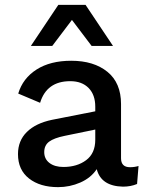

<svg xmlns="http://www.w3.org/2000/svg" viewBox="-20 -760 610 790"><path d="M276 -678 195 -571H107L220 -740H332L445 -571H357ZM515 -72Q533 -72 550 -77L544 -3Q518 8 486 8Q396 6 378 -64Q354 -28 310.5 -9Q267 10 219 10Q145 10 99.5 -25.5Q54 -61 54 -126Q54 -181 90.5 -217Q127 -253 194 -267L372 -302V-321Q372 -370 344.5 -398Q317 -426 269 -426Q172 -426 145 -337L55 -375Q74 -438 130.5 -474Q187 -510 273 -510Q366 -510 422 -464.5Q478 -419 478 -332V-109Q478 -72 515 -72ZM241 -73Q297 -73 334.5 -101Q372 -129 372 -185V-227L246 -201Q202 -192 182 -177Q162 -162 162 -134Q162 -106 183.5 -89.5Q205 -73 241 -73Z"/></svg>

Font: Elaine Sans Medium
Style: Regular
Weight: 500
Designer: Wei Huang
Foundry: Wei Huang
Version: Version 2.001;December 24, 2019;FontCreator 12.0.0.2547 64-b